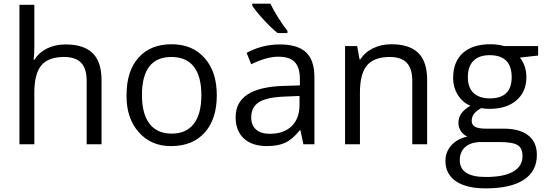

<svg xmlns="http://www.w3.org/2000/svg" viewBox="-20 -786 2976 1046"><path d="M167 -759.8V-529.8Q167 -489.3 163.1 -460.9H168Q191.9 -500 236.3 -522Q280.8 -543.9 336.9 -543.9Q436 -543.9 484.6 -496.6Q533.2 -449.2 533.2 -349.1V0H452.1V-346.2Q452.1 -412.1 422.1 -443.8Q392.1 -475.6 329.1 -475.6Q243.7 -475.6 205.3 -429.9Q167 -384.3 167 -279.8V0H85.9V-759.8Z M669.4 -268.1Q669.4 -398.9 734.6 -471.9Q799.8 -544.9 914.3 -544.9Q1028.8 -544.9 1094.2 -470.2Q1161.1 -396 1161.1 -266.6Q1161.1 -137.2 1095.2 -63.7Q1029.3 9.8 913.1 9.8Q911.1 9.8 909.2 9.8Q803.2 9.8 736.3 -65.4Q669.4 -140.6 669.4 -261.2Q669.4 -264.6 669.4 -268.1ZM914.1 -475.6Q753.4 -475.6 753.4 -268.1Q753.4 -165.5 794.7 -111.8Q835.9 -58.1 915.3 -58.1Q994.6 -58.1 1035.9 -111.6Q1077.1 -165 1077.1 -267.6Q1077.1 -370.1 1035.9 -422.9Q994.6 -475.6 914.1 -475.6Z M1354 -766.1H1453.1Q1468.8 -732.4 1496.6 -688.2Q1524.4 -644 1545.9 -618.2V-606H1492.2Q1460 -631.3 1416.5 -678.5Q1373 -725.6 1354 -755.9ZM1323.7 -498Q1407.7 -543.9 1504.4 -543.9Q1601.1 -543.9 1647 -501.2Q1692.9 -458.5 1692.9 -365.2V0H1632.8L1616.7 -76.2H1612.8Q1573.7 -26.9 1534.2 -8.5Q1494.6 9.8 1433.6 9.8Q1353.5 9.8 1308.6 -31.5Q1263.7 -72.8 1263.7 -147.9Q1263.7 -309.6 1522.9 -317.9L1613.8 -320.8V-354Q1613.8 -417.5 1586.4 -447.3Q1559.1 -477.1 1495.8 -477.1Q1432.6 -477.1 1348.6 -436ZM1348.6 -147Q1348.6 -103.5 1375 -80.3Q1401.4 -57.1 1449.7 -57.1Q1525.9 -57.1 1568.8 -98.6Q1611.8 -140.1 1611.8 -214.8V-263.2L1530.8 -259.8Q1434.1 -256.3 1391.4 -229.7Q1348.6 -203.1 1348.6 -147Z M2112.8 -544.9Q2210.4 -544.9 2258.8 -497.6Q2307.1 -450.2 2307.1 -349.1V0H2226.1V-346.2Q2226.1 -412.1 2196 -443.8Q2166 -475.6 2103 -475.6Q2018.6 -475.6 1979.7 -430.2Q1940.9 -384.8 1940.9 -280.8V0H1859.9V-535.2H1925.8L1939 -461.9H1942.9Q1967.8 -501.5 2012.5 -523.2Q2057.1 -544.9 2112.8 -544.9Z M2629.9 -85H2724.6Q2811.5 -85 2858.2 -48.3Q2904.8 -11.7 2904.8 58.1Q2904.8 147 2833.5 193.6Q2762.2 240.2 2625.5 240.2Q2520.5 240.2 2463.6 201.2Q2406.7 162.1 2406.7 90.8Q2406.7 42 2438.2 6.3Q2469.7 -29.3 2525.9 -42Q2504.4 -51.8 2491 -71.3Q2477.5 -90.8 2477.5 -117.9Q2477.5 -145 2492.9 -167.2Q2508.3 -189.5 2542.5 -210Q2501.5 -226.6 2474.6 -268.1Q2448.7 -309.6 2448.7 -361.8Q2448.7 -449.2 2501.5 -497.1Q2554.2 -544.9 2650.9 -544.9Q2691.9 -544.9 2726.6 -535.2H2911.6V-483.4L2812.5 -472.2Q2847.7 -427.7 2847.7 -365.2Q2847.7 -286.6 2793.9 -239.7Q2740.2 -192.9 2646.5 -192.9Q2624 -192.9 2601.6 -196.8Q2549.8 -169.9 2549.8 -127.9Q2549.8 -105.5 2568.4 -95.2Q2586.9 -85 2629.9 -85ZM2647.5 -485.4Q2589.8 -485.4 2559.3 -454.6Q2528.8 -423.8 2528.8 -366Q2528.8 -308.1 2560.3 -279.1Q2591.8 -250 2648.9 -250Q2767.6 -250 2767.6 -365.2Q2767.6 -485.4 2647.5 -485.4ZM2698.7 -12.2H2601.6Q2545.9 -12.2 2515.4 14.2Q2484.9 40.5 2484.9 86.9Q2484.9 178.2 2626.5 178.2Q2726.6 178.2 2776.6 148.4Q2826.7 118.7 2826.7 64.9Q2826.7 21 2799.8 4.4Q2772.9 -12.2 2698.7 -12.2Z"/></svg>

Font: Open Sans Hebrew
Style: Regular
Weight: 400
Foundry: Ascender Corporation, Yanek Iontef
Version: Version 2.001;PS 002.001;hotconv 1.0.70;makeotf.lib2.5.58329